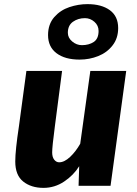

<svg xmlns="http://www.w3.org/2000/svg" viewBox="-20 -901 666 931"><path d="M191 10Q131 10 92.5 -20.8Q54 -51.5 54 -118Q54 -171.5 72 -290Q81 -357 90 -423.8Q99 -490.5 108 -557H281Q272 -489.5 263.5 -422.5Q255 -355.5 246 -288Q239.5 -238.5 236.2 -207Q233 -175.5 233 -162Q233 -139 243 -126.5Q253 -114 267 -114Q292 -114 319.8 -140Q347.5 -166 369 -204L418 -557H592L516 0H361L364 -95Q336.5 -51 290.8 -20.5Q245 10 191 10ZM366 -612Q295 -612 254 -643Q213 -674 213 -731Q213 -783.5 243 -818Q273 -852 316.5 -866.5Q360 -881 404 -881Q472.5 -881 512.8 -851.5Q553 -822 553 -765Q553 -715.5 526 -681Q499 -646 456.2 -629Q413.5 -612 366 -612ZM377 -682Q411 -682 434.5 -697.5Q458 -713 458 -751Q458 -777.5 437.8 -795.2Q417.5 -813 392 -813Q358.5 -813 333.8 -795.5Q309 -778 309 -742Q309 -717.5 330.2 -699.8Q351.5 -682 377 -682Z"/></svg>

Font: Merriweather Sans ExtraBold
Style: Italic
Weight: 800
Italic angle: -7.5°
Designer: Eben Sorkin
Foundry: Eben Sorkin
Version: Version 2.001; ttfautohint (v1.8.3)